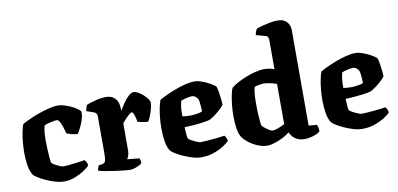

<svg xmlns="http://www.w3.org/2000/svg" viewBox="-74 -1032 2622 1264"><g transform="rotate(-10 1237.0 -400.0)"><path d="M265 0Q238 0 206 -9.5Q174 -19 144.5 -32.5Q115 -46 94 -59.5Q73 -73 68 -80Q51 -106 44.5 -146.5Q38 -187 38 -230Q38 -267 41.5 -303.5Q45 -340 51.5 -371Q58 -402 65 -419Q80 -428 109.5 -442Q139 -456 175 -469Q211 -482 247 -491Q283 -500 311 -500Q327 -500 348 -494Q369 -488 391 -478.5Q413 -469 430 -457.5Q447 -446 456 -435Q457 -406 448.5 -380Q440 -354 429 -332Q418 -310 407 -293Q387 -293 367 -298.5Q347 -304 334 -309Q328 -332 320.5 -354.5Q313 -377 304.5 -391.5Q296 -406 287 -406Q278 -406 261 -403Q244 -400 227.5 -395.5Q211 -391 202 -386Q199 -379 196.5 -364.5Q194 -350 192.5 -332Q191 -314 191 -295Q191 -266 192.5 -230.5Q194 -195 196.5 -168Q199 -141 202 -136Q205 -132 214.5 -125.5Q224 -119 236.5 -113Q249 -107 260.5 -103Q272 -99 277 -99Q296 -99 327 -102.5Q358 -106 385 -110Q412 -114 421 -115Q425 -111 430.5 -102Q436 -93 439 -78Q428 -64 401 -46Q374 -28 339 -14Q304 0 265 0Z M707 0Q695 0 666 -3Q637 -6 602 -11Q567 -16 538 -21.5Q509 -27 497 -31Q497 -38 500 -48Q503 -58 507 -65L531 -69Q541 -71 547 -76.5Q553 -82 555 -98Q557 -114 557 -147V-385Q557 -395 552 -402.5Q547 -410 539 -413L488 -431Q490 -443 493 -453.5Q496 -464 502 -472Q519 -479 557.5 -489.5Q596 -500 633 -500Q670 -500 692.5 -476Q715 -452 715 -406V-391Q718 -396 728 -413.5Q738 -431 753 -451Q768 -471 784 -485.5Q800 -500 815 -500Q830 -500 847.5 -490Q865 -480 881 -465Q897 -450 906.5 -436Q916 -422 916 -413Q916 -395 909 -370Q902 -345 893 -322.5Q884 -300 877 -292Q860 -292 840 -296Q820 -300 808 -303Q807 -310 803 -326.5Q799 -343 793.5 -357Q788 -371 781 -371Q776 -371 766.5 -363.5Q757 -356 746.5 -346Q736 -336 727.5 -325.5Q719 -315 714 -310V-128Q714 -107 708 -92Q702 -77 698 -72L779 -64Q781 -59 783.5 -50.5Q786 -42 786 -32Q779 -24 764 -16.5Q749 -9 733.5 -4.5Q718 0 707 0Z M1182 0Q1155 0 1123 -9.5Q1091 -19 1061.5 -32.5Q1032 -46 1011 -59.5Q990 -73 985 -80Q968 -106 961.5 -146.5Q955 -187 955 -230Q955 -267 958.5 -303.5Q962 -340 968.5 -371Q975 -402 982 -419Q996 -428 1024.5 -441.5Q1053 -455 1088 -468.5Q1123 -482 1158.5 -491Q1194 -500 1223 -500Q1244 -500 1271.5 -490Q1299 -480 1324.5 -466Q1350 -452 1361 -440Q1366 -425 1370 -400Q1374 -375 1376.5 -351.5Q1379 -328 1379 -317Q1365 -299 1346.5 -282.5Q1328 -266 1309.5 -253Q1291 -240 1277 -233Q1250 -227 1221 -223Q1192 -219 1163 -217Q1134 -215 1107 -214Q1109 -180 1110.5 -160.5Q1112 -141 1116 -136Q1119 -132 1129 -126Q1139 -120 1152 -114Q1165 -108 1176.5 -103.5Q1188 -99 1194 -99Q1209 -99 1229 -100.5Q1249 -102 1271.5 -104Q1294 -106 1315.5 -108.5Q1337 -111 1355 -114Q1360 -109 1365 -100Q1370 -91 1372 -77Q1361 -63 1332.5 -45Q1304 -27 1265.5 -13.5Q1227 0 1182 0ZM1164 -283Q1177 -284 1190 -285.5Q1203 -287 1215.5 -289.5Q1228 -292 1238 -297Q1238 -308 1237 -324Q1236 -340 1234 -356.5Q1232 -373 1227 -384Q1221 -392 1214 -397.5Q1207 -403 1200.5 -405Q1194 -407 1190 -407Q1183 -407 1168.5 -404.5Q1154 -402 1139.5 -398Q1125 -394 1116 -390Q1112 -377 1109 -358Q1106 -339 1105.5 -320.5Q1105 -302 1105 -287Q1120 -285 1135 -284Q1150 -283 1164 -283Z M1625 0Q1600 0 1575.5 -8Q1551 -16 1529.5 -28.5Q1508 -41 1492 -55Q1476 -69 1467 -80Q1448 -105 1442 -146Q1436 -187 1436 -231Q1436 -268 1440 -304.5Q1444 -341 1450 -370.5Q1456 -400 1463 -415Q1477 -427 1502.5 -441.5Q1528 -456 1561 -469.5Q1594 -483 1628 -491.5Q1662 -500 1691 -500Q1703 -500 1721.5 -497Q1740 -494 1756 -487V-685Q1756 -693 1751.5 -702Q1747 -711 1737 -713L1674 -730Q1676 -745 1681 -756Q1686 -767 1690 -772Q1700 -776 1724.5 -782.5Q1749 -789 1778 -794.5Q1807 -800 1832 -800Q1871 -800 1892 -777.5Q1913 -755 1913 -719V-83L1968 -78Q1971 -72 1974 -60.5Q1977 -49 1977 -35Q1969 -25 1950.5 -17Q1932 -9 1911 -4.5Q1890 0 1873 0Q1841 0 1820.5 -11.5Q1800 -23 1789.5 -37.5Q1779 -52 1775 -62Q1758 -47 1729.5 -32.5Q1701 -18 1672.5 -9Q1644 0 1625 0ZM1676 -92Q1685 -92 1698 -96Q1711 -100 1727 -106.5Q1743 -113 1756 -120V-389Q1747 -393 1730.5 -397.5Q1714 -402 1698 -404.5Q1682 -407 1670 -407Q1662 -407 1650.5 -405.5Q1639 -404 1627 -401.5Q1615 -399 1608 -395Q1604 -384 1601.5 -368Q1599 -352 1598 -331Q1597 -310 1597 -285Q1597 -255 1598.5 -221.5Q1600 -188 1602.5 -164Q1605 -140 1608 -136Q1612 -130 1621 -123Q1630 -116 1639.5 -109Q1649 -102 1658.5 -97Q1668 -92 1676 -92Z M2258 0Q2231 0 2199 -9.5Q2167 -19 2137.5 -32.5Q2108 -46 2087 -59.5Q2066 -73 2061 -80Q2044 -106 2037.5 -146.5Q2031 -187 2031 -230Q2031 -267 2034.5 -303.5Q2038 -340 2044.5 -371Q2051 -402 2058 -419Q2072 -428 2100.5 -441.5Q2129 -455 2164 -468.5Q2199 -482 2234.5 -491Q2270 -500 2299 -500Q2320 -500 2347.5 -490Q2375 -480 2400.5 -466Q2426 -452 2437 -440Q2442 -425 2446 -400Q2450 -375 2452.5 -351.5Q2455 -328 2455 -317Q2441 -299 2422.5 -282.5Q2404 -266 2385.5 -253Q2367 -240 2353 -233Q2326 -227 2297 -223Q2268 -219 2239 -217Q2210 -215 2183 -214Q2185 -180 2186.5 -160.5Q2188 -141 2192 -136Q2195 -132 2205 -126Q2215 -120 2228 -114Q2241 -108 2252.5 -103.5Q2264 -99 2270 -99Q2285 -99 2305 -100.5Q2325 -102 2347.5 -104Q2370 -106 2391.5 -108.5Q2413 -111 2431 -114Q2436 -109 2441 -100Q2446 -91 2448 -77Q2437 -63 2408.5 -45Q2380 -27 2341.5 -13.5Q2303 0 2258 0ZM2240 -283Q2253 -284 2266 -285.5Q2279 -287 2291.5 -289.5Q2304 -292 2314 -297Q2314 -308 2313 -324Q2312 -340 2310 -356.5Q2308 -373 2303 -384Q2297 -392 2290 -397.5Q2283 -403 2276.5 -405Q2270 -407 2266 -407Q2259 -407 2244.5 -404.5Q2230 -402 2215.5 -398Q2201 -394 2192 -390Q2188 -377 2185 -358Q2182 -339 2181.5 -320.5Q2181 -302 2181 -287Q2196 -285 2211 -284Q2226 -283 2240 -283Z"/></g></svg>

Font: Texturina Medium 12pt ExtraBold
Style: Regular
Weight: 800
Version: Version 1.002